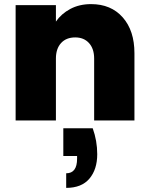

<svg xmlns="http://www.w3.org/2000/svg" viewBox="-20 -586 726 934"><path d="M423 -566Q520 -566 577 -501.5Q634 -437 634 -327V0H438V-301Q438 -349 413 -376.5Q388 -404 346 -404Q302 -404 277 -376.5Q252 -349 252 -301V0H56V-561H252V-481Q278 -519 322 -542.5Q366 -566 423 -566ZM431 38Q453 99 453 164Q453 238 415 283Q377 328 302 328V257Q355 257 355 186V173H288V38Z"/></svg>

Font: DVN-Poppins ExtBd
Style: Regular
Weight: 800
Designer: Ninad Kale (Devanagari), Jonny Pinhorn (Latin)
Foundry: Indian Type Foundry
Version: 4.004